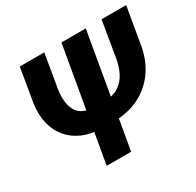

<svg xmlns="http://www.w3.org/2000/svg" viewBox="-154 -883 1075 1054"><g transform="rotate(-30 384.0 -355.5)"><path d="M611.8 -710.9H767.6L730 -490.2Q716.3 -397.9 670.4 -330.8Q624.5 -263.7 552 -227.3Q479.5 -190.9 386.2 -190.9L310.5 -191.9Q245.1 -192.9 194.1 -215.1Q143.1 -237.3 109.6 -276.9Q76.2 -316.4 62.3 -370.4Q48.3 -424.3 56.2 -489.7L93.3 -710.9H248.5L211.4 -489.3Q207 -455.6 210 -425Q212.9 -394.5 224.9 -370.1Q236.8 -345.7 260.7 -331.3Q284.7 -316.9 323.2 -314.9L398.4 -313.5Q453.6 -313 489.7 -335.9Q525.9 -358.9 546.4 -398.9Q566.9 -439 574.7 -489.7ZM511.7 -710.9 388.7 0H233.9L357.4 -710.9Z"/></g></svg>

Font: Roboto ExtraBold
Style: Italic
Weight: 800
Designer: Christian Robertson
Foundry: Google
Version: Version 3.009; 2024